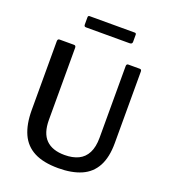

<svg xmlns="http://www.w3.org/2000/svg" viewBox="-167 -1061 1047 1190"><g transform="rotate(20 356.5 -466.0)"><path d="M633 -256Q633 -162 601 -103Q569 -44 507 -17Q445 10 356 10Q258 10 197 -21.5Q136 -53 107.5 -116Q79 -179 79 -273V-726Q79 -742 92 -742H187Q200 -742 200 -727V-252Q200 -164 242 -122Q284 -80 365 -80Q418 -80 455.5 -98Q493 -116 513 -155Q533 -194 533 -255V-727Q533 -742 545 -742H621Q633 -742 633 -728V-256ZM525 -931V-884Q525 -869 507 -869H220Q213 -869 210 -872.5Q207 -876 207 -883V-930Q207 -942 217 -942H515Q525 -942 525 -931Z"/></g></svg>

Font: Libre Franklin Medium
Style: Regular
Weight: 500
Designer: Pablo Impallari, Rodrigo Fuenzalida, Nhung Nguyen
Foundry: Impallari Type
Version: Version 3.000